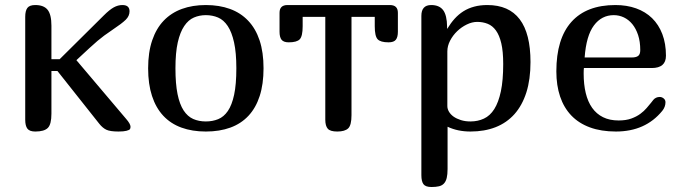

<svg xmlns="http://www.w3.org/2000/svg" viewBox="-20 -522 2703 762"><path d="M184.1 -419.9V-287.1H216.8L392.1 -460.9Q414.6 -483.4 431.4 -492.7Q448.2 -502 465.8 -502Q494.1 -502 494.1 -477.1Q494.1 -458.5 479 -443.6Q463.9 -428.7 427.2 -404.3Q390.6 -379.9 367.2 -359.9Q344.7 -340.8 283.2 -283.2L480 -50.8Q498 -30.3 498 -19Q498 -12.7 495.6 -9.3Q493.2 -5.9 481.9 -2.9Q470.7 0 450.2 0Q417 0 402.1 -7.1Q387.2 -14.2 374 -30.8L208 -240.2H184.1V-70.8Q184.1 -28.3 169.7 -14.2Q155.3 0 120.1 0Q97.2 0 88.6 -11.5Q80.1 -22.9 80.1 -46.9V-455.1Q80.1 -479 88.6 -490.5Q97.2 -502 120.1 -502Q153.8 -502 168.9 -483.2Q184.1 -464.4 184.1 -419.9Z M796.9 0Q742.7 0 700 -15.6Q657.2 -31.2 627.9 -62.7Q598.6 -94.2 583.3 -141.1Q567.9 -188 567.9 -251Q567.9 -314.5 584 -361.8Q600.1 -409.2 629.9 -440.2Q659.7 -471.2 701.9 -486.6Q744.1 -502 796.9 -502Q850.1 -502 892.6 -486.6Q935.1 -471.2 964.8 -439.9Q994.6 -408.7 1010.3 -361.6Q1025.9 -314.5 1025.9 -251Q1025.9 -188 1010.7 -141.1Q995.6 -94.2 966.3 -62.7Q937 -31.2 894.3 -15.6Q851.6 0 796.9 0ZM796.9 -40Q823.7 -40 845.9 -49.1Q868.2 -58.1 884.3 -81.5Q900.4 -105 909.2 -146Q918 -187 918 -251Q918 -313 908.9 -353.8Q899.9 -394.5 883.8 -418.7Q867.7 -442.9 845.5 -452.4Q823.2 -461.9 796.9 -461.9Q771.5 -461.9 749.5 -452.4Q727.5 -442.9 711.2 -418.7Q694.8 -394.5 685.5 -353.8Q676.3 -313 676.3 -251Q676.3 -189.5 684.6 -148.7Q692.9 -107.9 708.7 -83.7Q724.6 -59.6 746.8 -49.8Q769 -40 796.9 -40Z M1467.3 -455.1H1375V-64.9Q1375 -24.9 1361.8 -12.5Q1348.6 0 1318.4 0Q1290.5 0 1280.8 -11.2Q1271 -22.5 1271 -46.9V-455.1H1181.2V-418Q1181.2 -378.4 1169.7 -366.2Q1158.2 -354 1126 -354Q1105.5 -354 1097.4 -364.3Q1089.4 -374.5 1089.4 -396V-471.2Q1089.4 -502 1121.1 -502H1527.3Q1559.1 -502 1559.1 -471.2V-396Q1559.1 -374.5 1551 -364.3Q1543 -354 1522 -354Q1490.2 -354 1478.8 -366.2Q1467.3 -378.4 1467.3 -418Z M1652.3 172.9V-459Q1652.3 -502 1691.4 -502Q1723.6 -502 1738.8 -481.7Q1753.9 -461.4 1754.4 -416V-408.2H1755.4Q1768.6 -430.2 1784.4 -447.8Q1800.3 -465.3 1819.3 -477.3Q1838.4 -489.3 1861.8 -495.6Q1885.3 -502 1914.1 -502Q2085.4 -502 2085.4 -275.9Q2085.4 -207 2069.1 -155.5Q2052.7 -104 2022 -69.3Q1991.2 -34.7 1947 -17.3Q1902.8 0 1847.2 0Q1796.4 0 1756.3 -19V148.9Q1756.3 170.4 1752.9 184.3Q1749.5 198.2 1741.9 206.3Q1734.4 214.4 1722.2 217.3Q1710 220.2 1692.4 220.2Q1668.9 220.2 1660.6 209Q1652.3 197.8 1652.3 172.9ZM1977.1 -268.1Q1977.1 -317.9 1969.5 -350.1Q1961.9 -382.3 1948.2 -401.1Q1934.6 -419.9 1915.5 -427.5Q1896.5 -435.1 1874 -435.1Q1853.5 -435.1 1832.5 -424.8Q1811.5 -414.6 1794.4 -398.2Q1777.3 -381.8 1766.4 -360.8Q1755.4 -339.8 1755.4 -317.9V-101.1Q1755.4 -89.8 1761.7 -78.9Q1768.1 -67.9 1780 -59.3Q1792 -50.8 1809.1 -45.4Q1826.2 -40 1847.2 -40Q1876.5 -40 1900.6 -51.3Q1924.8 -62.5 1941.7 -89.1Q1958.5 -115.7 1967.8 -159.4Q1977.1 -203.1 1977.1 -268.1Z M2573.2 -126Q2577.6 -131.3 2584.2 -134.3Q2590.8 -137.2 2598.1 -137.2Q2606.9 -137.2 2614 -131.3Q2621.1 -125.5 2621.1 -116.2Q2621.1 -97.7 2608.4 -82Q2541.5 0 2424.3 0Q2365.7 0 2321.3 -16.4Q2276.9 -32.7 2247.3 -63.7Q2217.8 -94.7 2202.9 -138.9Q2188 -183.1 2188 -238.8Q2188 -368.2 2247.8 -435.1Q2307.6 -502 2422.4 -502Q2467.8 -502 2504.6 -488.8Q2541.5 -475.6 2567.9 -450Q2594.2 -424.3 2608.6 -386.7Q2623 -349.1 2623 -300.8Q2623 -252 2566.4 -252H2297.4Q2296.9 -248 2296.6 -242.4Q2296.4 -236.8 2296.4 -230Q2296.4 -187 2304.7 -152.6Q2313 -118.2 2330.1 -94Q2347.2 -69.8 2373.3 -56.9Q2399.4 -43.9 2435.1 -43.9Q2464.4 -43.9 2485.4 -51.5Q2506.3 -59.1 2521.2 -70.1Q2536.1 -81.1 2546.4 -93.3Q2556.6 -105.5 2564 -114.3ZM2416 -461.9Q2367.7 -461.9 2337.2 -421.1Q2306.6 -380.4 2300.3 -293.9H2487.3Q2504.9 -293.9 2512.9 -300.3Q2521 -306.6 2521 -323.2Q2521 -356.9 2512.5 -382.8Q2503.9 -408.7 2489.5 -426.3Q2475.1 -443.8 2456.1 -452.9Q2437 -461.9 2416 -461.9Z"/></svg>

Font: Marmelad
Style: Regular
Weight: 400
Designer: Manvel Shmavonyan
Foundry: Cyreal (www.cyreal.org)
Version: Version 1.000